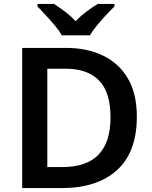

<svg xmlns="http://www.w3.org/2000/svg" viewBox="-20 -958 776 978"><path d="M677 -364Q677 -183 576 -91.5Q475 0 294 0H93V-714H315Q425 -714 506.5 -674Q588 -634 632.5 -556.5Q677 -479 677 -364ZM543 -360Q543 -488 484.5 -548Q426 -608 315 -608H221V-107H298Q543 -107 543 -360ZM295 -778Q282 -801 259.5 -828Q237 -855 213 -880.5Q189 -906 171 -925V-938H255Q282 -921 311 -899Q340 -877 365 -850Q391 -877 421 -899.5Q451 -922 478 -938H563V-925Q544 -907 520 -881Q496 -855 473.5 -828Q451 -801 438 -778Z"/></svg>

Font: Noto Sans Ethiopic SemiBold
Style: Regular
Weight: 600
Designer: Monotype Design Team
Foundry: Monotype Imaging Inc.
Version: Version 2.102; ttfautohint (v1.8.4.7-5d5b)